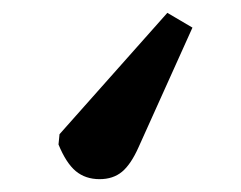

<svg xmlns="http://www.w3.org/2000/svg" viewBox="-20 -99 375 299"><path d="M240.6 -79 279.7 -56 195.9 130Q183.9 157 170 168.5Q156.1 180 135.1 180Q113.1 180 98 167.5Q83 155 71.1 126L72.7 110Z"/></svg>

Font: Literata 7pt SemiBold
Style: Italic
Weight: 600
Italic angle: -2°
Designer: Latin by Veronika Burian and Jose Scaglione. Greek by Irene Vlachou. Cyrillic by Vera Evstafieva
Foundry: TypeTogether
Version: Version 3.002